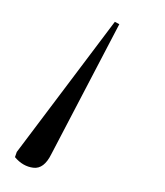

<svg xmlns="http://www.w3.org/2000/svg" viewBox="-103 -58 249 289"><g transform="rotate(5 21.0 86.0)"><path d="M60 -29 67 -26 -18 178Q-27 201 -43 200.5Q-59 200 -72 187L-70 179Z"/></g></svg>

Font: Noto Serif Display ExtraLight
Style: Italic
Weight: 200
Italic angle: -12°
Designer: Monotype Design Team
Foundry: Monotype Imaging Inc.
Version: Version 2.009